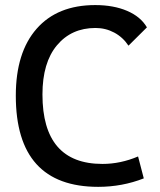

<svg xmlns="http://www.w3.org/2000/svg" viewBox="-20 -723 626 753"><path d="M365.2 9.8Q42 9.8 42 -347.7Q42 -517.1 123.5 -610.1Q205.1 -703.1 353.5 -703.1Q425.3 -703.1 478.5 -680.4Q531.7 -657.7 556.2 -615.7L483.9 -543.9Q461.9 -577.1 428 -595.2Q394 -613.3 354.5 -613.3Q260.3 -613.3 203.4 -545.4Q146.5 -477.5 146.5 -352.5Q146.5 -80.1 381.8 -80.1Q452.6 -80.1 521.5 -109.4L543.9 -23.4Q459 9.8 365.2 9.8Z"/></svg>

Font: Cascadia Mono
Style: Regular
Weight: 400
Monospace: yes
Designer: Aaron Bell
Foundry: Saja Typeworks
Version: Version 2102.003